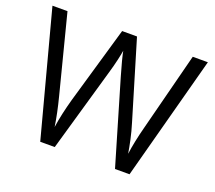

<svg xmlns="http://www.w3.org/2000/svg" viewBox="-120 -876 1163 1038"><g transform="rotate(20 461.5 -357.0)"><path d="M908.7 -713.9 717.8 0H634.3L492.7 -480.5Q480.5 -521.5 470.2 -561.3Q460 -601.1 457.5 -616.2Q455.6 -601.1 446.8 -562Q438 -522.9 425.3 -480L287.6 0H204.1L14.6 -713.9H101.1L215.8 -266.1Q238.8 -177.2 250 -101.6Q255.4 -139.6 265.1 -183.6Q274.9 -227.5 287.1 -271L415.5 -713.9H501L634.8 -267.6Q648.9 -221.7 658.2 -178.5Q667.5 -135.3 672.9 -101.6Q677.7 -137.7 686.3 -179.2Q694.8 -220.7 707 -266.6L821.8 -713.9Z"/></g></svg>

Font: Open Sans
Style: Regular
Weight: 400
Designer: Monotype Design Team
Foundry: Monotype Imaging Inc.
Version: Version 3.000; ttfautohint (v1.8.4)